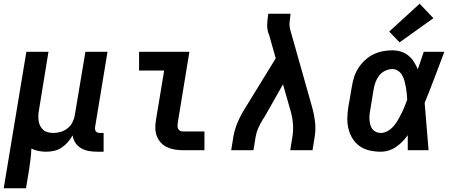

<svg xmlns="http://www.w3.org/2000/svg" viewBox="-29 -809 2449 1034"><path d="M-9 205 113 -530H232L181 -217Q178 -202 177.5 -187Q177 -172 179 -158Q181 -144 187.5 -131Q194 -118 204.5 -109Q215 -100 229 -96.5Q243 -93 258 -93Q278 -93 298.5 -99Q319 -105 335.5 -118.5Q352 -132 361.5 -151Q371 -170 374 -190L431 -530H550L483 -124Q482 -118 483 -112Q484 -106 487.5 -101.5Q491 -97 497 -95Q503 -93 510 -93H529V8H493Q470 8 448 4Q426 0 407.5 -11Q389 -22 377 -40Q365 -58 362 -80Q351 -60 336 -43Q321 -26 302 -13.5Q283 -1 261.5 3.5Q240 8 219 8Q198 8 178 4Q158 0 140 -9Q139 19 135.5 47Q132 75 128 102L111 205Z M957 0Q935 0 913 -3.5Q891 -7 871.5 -16Q852 -25 837.5 -40.5Q823 -56 815.5 -76Q808 -96 807.5 -118.5Q807 -141 811 -163L855 -429H720V-530H991L928 -146Q927 -138 927 -130Q927 -122 930.5 -115Q934 -108 941.5 -104.5Q949 -101 957 -101H1072V0Z M1216 0 1228 -74Q1235 -114 1252 -153Q1269 -192 1292 -228L1456 -495L1420 -622Q1419 -624 1418 -626.5Q1417 -629 1416 -631V-632Q1409 -654 1410 -678.5Q1411 -703 1415 -728L1416 -735H1536L1535 -728Q1532 -708 1530.5 -687.5Q1529 -667 1534 -649L1653 -228Q1663 -192 1667.5 -153Q1672 -114 1666 -74L1654 0H1534L1546 -74Q1551 -106 1549 -138.5Q1547 -171 1539 -201L1495 -355L1417 -217L1394 -177Q1392 -174 1389.5 -170.5Q1387 -167 1385 -164V-163Q1372 -142 1362 -119.5Q1352 -97 1348 -74L1336 0Z M2021 8Q1991 8 1962 1.5Q1933 -5 1909.5 -21Q1886 -37 1870.5 -61.5Q1855 -86 1848 -114Q1841 -142 1841.5 -172.5Q1842 -203 1847 -233L1866 -343Q1870 -369 1878 -394Q1886 -419 1901 -442.5Q1916 -466 1936.5 -485Q1957 -504 1981.5 -516Q2006 -528 2032 -533Q2058 -538 2084 -538Q2108 -538 2130.5 -531Q2153 -524 2170.5 -509.5Q2188 -495 2200 -476Q2212 -457 2221 -436Q2229 -459 2237 -482.5Q2245 -506 2253 -530H2364Q2338 -461 2312 -392.5Q2286 -324 2258 -255Q2264 -192 2268.5 -128Q2273 -64 2279 0H2167Q2167 -20 2167 -40.5Q2167 -61 2167 -81Q2154 -63 2138 -46.5Q2122 -30 2103.5 -17.5Q2085 -5 2064 1.5Q2043 8 2021 8ZM2021 -93Q2041 -93 2059 -103.5Q2077 -114 2090.5 -129.5Q2104 -145 2114 -162.5Q2124 -180 2133 -198Q2142 -216 2149.5 -234.5Q2157 -253 2164 -272Q2163 -289 2161.5 -306Q2160 -323 2157 -339.5Q2154 -356 2149.5 -372.5Q2145 -389 2137 -403.5Q2129 -418 2115 -427.5Q2101 -437 2084 -437Q2064 -437 2044.5 -427.5Q2025 -418 2012.5 -401.5Q2000 -385 1993 -365.5Q1986 -346 1983 -327L1965 -217Q1962 -203 1961 -189.5Q1960 -176 1961 -162.5Q1962 -149 1965.5 -136.5Q1969 -124 1976.5 -114Q1984 -104 1996 -98.5Q2008 -93 2021 -93ZM2123 -581 2067 -639 2231 -789 2305 -711Z"/></svg>

Font: Iosevka Curly Extended Oblique
Style: Bold
Weight: 700
Width: 7
Italic angle: -9°
Monospace: yes
Designer: Belleve Invis
Foundry: Belleve Invis
Version: Version 11.1.0; ttfautohint (v1.8.3)